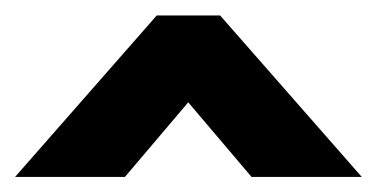

<svg xmlns="http://www.w3.org/2000/svg" viewBox="-25 -785 500 255"><path d="M-5 -550H140.9L225 -649.1L309.1 -550H455.5L267.3 -764.5H183.2Z"/></svg>

Font: Spartan MB ExtBd
Style: Regular
Weight: 800
Designer: Matt Bailey, Mirko Velimirovic
Foundry: Matt Bailey
Version: Version 1.005